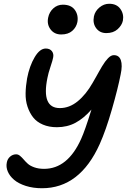

<svg xmlns="http://www.w3.org/2000/svg" viewBox="-20 -980 678 1020"><path d="M544.9 -804.2Q510.3 -804.2 491 -830.1Q471.7 -856 479 -893.1Q484.9 -920.9 508.3 -940.4Q531.7 -960 560.1 -960Q600.1 -960 619.6 -932.4Q639.2 -904.8 632.8 -870.1Q627.4 -845.2 604.7 -824.7Q582 -804.2 544.9 -804.2ZM305.2 -796.9Q269 -796.9 248.8 -823.5Q228.5 -850.1 235.8 -886.2Q241.7 -916 263.2 -935.5Q284.7 -955.1 314 -955.1Q357.9 -955.1 377.7 -927.2Q397.5 -899.4 391.1 -862.8Q385.3 -834.5 363.5 -815.7Q341.8 -796.9 305.2 -796.9ZM203.1 20Q155.8 20 116.9 7.6Q78.1 -4.9 54.9 -24.7Q31.7 -44.4 21.5 -68.4Q11.2 -92.3 16.1 -116.2Q19.5 -135.7 33.7 -147.9Q47.9 -160.2 65.9 -160.2Q76.7 -160.2 86.4 -152.1Q96.2 -144 105.7 -132.8Q115.2 -121.6 127.4 -110.4Q139.6 -99.1 162.1 -91.1Q184.6 -83 213.9 -83Q339.8 -83 411.1 -242.2Q431.2 -286.1 465.8 -397.9Q425.3 -351.6 381.3 -327.9Q337.4 -304.2 282.2 -304.2Q240.2 -304.2 207.8 -318.1Q175.3 -332 156.2 -356.2Q137.2 -380.4 126.2 -413.3Q115.2 -446.3 116 -484.4Q116.7 -522.5 124 -564Q136.7 -629.9 164.1 -676Q191.4 -722.2 223.1 -722.2Q245.1 -722.2 255.9 -708Q266.6 -693.8 262.2 -673.8Q260.3 -661.6 248.3 -625.7Q236.3 -589.8 231.9 -565.9Q199.2 -405.8 297.9 -405.8Q348.6 -405.8 392.8 -441.9Q437 -478 472.2 -540Q479.5 -552.2 489.7 -570.6Q500 -588.9 506.6 -600.8Q513.2 -612.8 522.2 -627.7Q531.2 -642.6 538.3 -652.1Q545.4 -661.6 553.5 -670.2Q561.5 -678.7 569.3 -682.9Q577.1 -687 585 -687Q612.8 -687 622.1 -659.9Q631.3 -632.8 621.1 -585Q606.9 -511.7 574.7 -399.7Q542.5 -287.6 509.8 -214.8Q404.3 20 203.1 20Z"/></svg>

Font: Shantell Sans Irregular Bouncy
Style: Italic
Weight: 500
Italic angle: -11.31°
Designer: Stephen Nixon, Anya Danilova, Shantell Martin
Foundry: Arrow Type
Version: Version 1.006;[9816181b4]